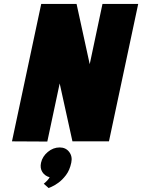

<svg xmlns="http://www.w3.org/2000/svg" viewBox="-20 -720 724 978"><path d="M203 216 228 238Q227 238 241.5 232Q256 226 276.5 211.5Q297 197 316 172Q335 147 343 109Q350 77 332.5 54Q315 31 284 31Q251 31 223.5 54Q196 77 189 109Q183 136 195.5 156Q208 176 233 183Q229 190 222 198Q215 206 203 216ZM684 -700H502L437 -393L370 -700H190L41 0L221 1L284 -295L349 0H535Z"/></svg>

Font: Advent Pro Black
Style: Italic
Weight: 900
Italic angle: -12°
Version: Version 3.000